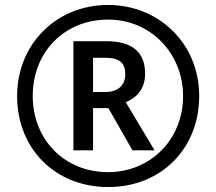

<svg xmlns="http://www.w3.org/2000/svg" viewBox="-20 -744 872 774"><path d="M416 10C629 10 783 -144 783 -357C783 -570 619 -724 416 -724C205 -724 49 -564 49 -357C49 -144 203 10 416 10ZM416 -50C239 -50 112 -182 112 -357C112 -536 241 -665 416 -665C590 -665 718 -526 718 -357C718 -178 583 -50 416 -50ZM276 -138H355V-308H417L514 -138H603L487 -332C527 -348 565 -383 565 -446C565 -532 516 -578 407 -578H276ZM405 -373H355V-511H404C462 -511 485 -491 485 -444C485 -402 457 -373 405 -373Z"/></svg>

Font: Noto Sans Arabic SemBd
Style: Regular
Weight: 600
Designer: Monotype Design Team, Nadine Chahine, Nizar Qandah and Khaled Hosny
Foundry: Monotype Imaging Inc.
Version: Version 2.012